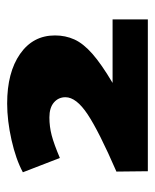

<svg xmlns="http://www.w3.org/2000/svg" viewBox="33 -846 443 550"><g transform="rotate(-90 255.0 -571.5)"><path d="M39 -370 38 -460Q153 -510 202 -542.5Q251 -575 251 -606Q251 -626 236 -639Q221 -652 193 -652Q167 -652 142 -645.5Q117 -639 77 -622L36 -728Q73 -748 128.5 -760.5Q184 -773 233 -773Q322 -773 375 -736Q428 -699 428 -636Q428 -606 416.5 -580.5Q405 -555 375.5 -529Q346 -503 292 -471H474V-370Z"/></g></svg>

Font: Georama Extended ExtraBold
Style: Regular
Weight: 800
Width: 7
Designer: Jean-Baptiste Levee
Foundry: Production Type
Version: Version 1.000